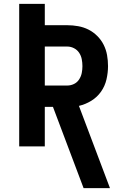

<svg xmlns="http://www.w3.org/2000/svg" viewBox="-20 -755 640 990"><path d="M411 215 253 -204H211V0H79V-735H211V-625H327Q355 -625 383 -620Q411 -615 436 -602.5Q461 -590 481.5 -569.5Q502 -549 514.5 -524Q527 -499 532 -471Q537 -443 537 -414Q537 -380 529 -345.5Q521 -311 501 -282.5Q481 -254 451 -235.5Q421 -217 387 -209L547 215ZM211 -314H327Q345 -314 361.5 -322Q378 -330 388 -345.5Q398 -361 401.5 -378.5Q405 -396 405 -414Q405 -432 401.5 -450Q398 -468 388 -483Q378 -498 361.5 -506.5Q345 -515 327 -515H211Z"/></svg>

Font: Iosevka Custom XBdEx
Style: Regular
Weight: 800
Width: 7
Monospace: yes
Designer: Belleve Invis
Foundry: Belleve Invis
Version: Version 11.2.4; ttfautohint (v1.8.4)